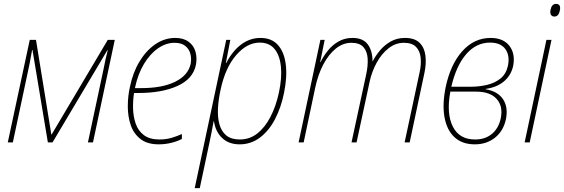

<svg xmlns="http://www.w3.org/2000/svg" viewBox="-20 -732 2899 987"><path d="M20 0 133 -527H165L244 -40H245L534 -527H570L458 0H432L513 -380Q518 -406 522.5 -426.5Q527 -447 534 -474H532L250 0H226L147 -475H145Q140 -451 137 -431.5Q134 -412 128 -385L46 0Z M796 10Q737 10 702 -17.5Q667 -45 652 -89Q637 -133 637 -185Q637 -237 648 -286Q663 -359 697 -415.5Q731 -472 778.5 -504.5Q826 -537 881 -537Q923 -537 949.5 -517.5Q976 -498 985 -466Q994 -434 987 -398Q972 -326 892 -290Q812 -254 692 -254H669Q663 -216 664 -174.5Q665 -133 677.5 -96.5Q690 -60 719.5 -37.5Q749 -15 800 -15Q835 -15 864 -24Q893 -33 915 -43V-18Q896 -7 863.5 1.5Q831 10 796 10ZM877 -512Q834 -512 793 -484Q752 -456 720.5 -404Q689 -352 674 -281V-279H705Q815 -279 881 -312Q947 -345 960 -403Q965 -429 959 -454Q953 -479 933 -495.5Q913 -512 877 -512Z M981 235 1143 -527H1164L1141 -408H1143Q1175 -470 1220 -503.5Q1265 -537 1319 -537Q1376 -537 1408.5 -501Q1441 -465 1449 -401Q1457 -337 1440 -254Q1425 -179 1393.5 -119Q1362 -59 1316 -24.5Q1270 10 1212 10Q1156 10 1122 -22.5Q1088 -55 1080 -108H1078Q1073 -80 1067 -49Q1061 -18 1055 9L1007 235ZM1213 -15Q1264 -15 1303.5 -46.5Q1343 -78 1371 -132.5Q1399 -187 1414 -257Q1430 -333 1424 -390.5Q1418 -448 1391 -480.5Q1364 -513 1315 -513Q1250 -513 1194 -448.5Q1138 -384 1114 -271Q1103 -221 1100.5 -175Q1098 -129 1108 -93Q1118 -57 1143 -36Q1168 -15 1213 -15Z M1515 0 1627 -527H1649L1626 -413H1628Q1643 -444 1666 -472.5Q1689 -501 1720.5 -519Q1752 -537 1792 -537Q1846 -537 1870.5 -504Q1895 -471 1895 -417H1896Q1910 -445 1933.5 -473Q1957 -501 1989 -519Q2021 -537 2061 -537Q2112 -537 2137 -512Q2162 -487 2167 -446Q2172 -405 2162 -358L2086 0H2060L2137 -360Q2146 -400 2142.5 -435Q2139 -470 2118.5 -491Q2098 -512 2056 -512Q2013 -512 1977 -483.5Q1941 -455 1916.5 -410Q1892 -365 1881 -316L1813 0H1787L1863 -352Q1872 -394 1870 -430.5Q1868 -467 1848.5 -489.5Q1829 -512 1786 -512Q1743 -512 1706 -482Q1669 -452 1642 -400.5Q1615 -349 1601 -284L1541 0Z M2421 10Q2356 10 2316.5 -26.5Q2277 -63 2265 -129.5Q2253 -196 2271 -284Q2296 -402 2357 -469.5Q2418 -537 2502 -537Q2567 -537 2598.5 -496.5Q2630 -456 2618 -393Q2607 -344 2570.5 -313.5Q2534 -283 2477 -275V-273Q2538 -263 2565.5 -222.5Q2593 -182 2581 -120Q2568 -59 2525 -24.5Q2482 10 2421 10ZM2499 -513Q2428 -513 2376.5 -453.5Q2325 -394 2300 -286H2396Q2442 -286 2483 -295.5Q2524 -305 2553 -328.5Q2582 -352 2591 -394Q2602 -446 2578 -479.5Q2554 -513 2499 -513ZM2424 -15Q2474 -15 2508.5 -43.5Q2543 -72 2554 -123Q2567 -186 2533 -223.5Q2499 -261 2427 -261H2295Q2274 -148 2308 -81Q2342 -14 2424 -15Z M2830 -647Q2817 -647 2812 -656.5Q2807 -666 2810 -681Q2816 -712 2838 -712Q2865 -712 2858 -678Q2852 -647 2830 -647ZM2677 0 2789 -527H2815L2703 0Z"/></svg>

Font: Noto Sans SemiCondensed Thin
Style: Italic
Weight: 100
Width: 4
Italic angle: -12°
Designer: Monotype Design Team
Foundry: Monotype Imaging Inc.
Version: Version 2.013; ttfautohint (v1.8.4.7-5d5b)